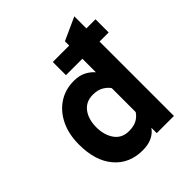

<svg xmlns="http://www.w3.org/2000/svg" viewBox="-203 -847 984 984"><g transform="rotate(-45 288.5 -355.0)"><path d="M261.5 12Q165.5 12 108.2 -55Q51 -122 51 -240Q51 -315.5 78.5 -371.8Q106 -428 153.8 -459Q201.5 -490 263 -490Q302 -490 329 -476.2Q356 -462.5 374.5 -441V-539H255.5V-634.5H374.5V-665.5L499 -722V-634.5H565V-539H499V0H374.5V-39Q358 -15 330 -1.5Q302 12 261.5 12ZM282 -107.5Q315 -107.5 337.2 -118.8Q359.5 -130 374.5 -152.5V-326Q363.5 -343 340.5 -357Q317.5 -371 282 -371Q232 -371 204.2 -334.8Q176.5 -298.5 176.5 -240Q176.5 -184 203.2 -145.8Q230 -107.5 282 -107.5Z"/></g></svg>

Font: Overpass
Style: Bold
Weight: 700
Designer: Delve Withrington, Dave Bailey, Thomas Jockin
Foundry: Delve Fonts LLC
Version: Version 4.000; ttfautohint (v1.8.3)